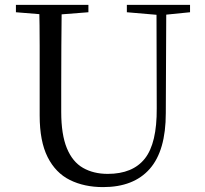

<svg xmlns="http://www.w3.org/2000/svg" viewBox="-20 -748 837 784"><path d="M401 16Q324 16 265.5 -13Q207 -42 174.5 -106.5Q142 -171 142 -276V-391Q142 -476 142 -560.5Q142 -645 140 -728H232Q231 -645 230.5 -561Q230 -477 230 -391V-291Q230 -199 253 -143Q276 -87 319 -62.5Q362 -38 420 -38Q522 -38 571.5 -100.5Q621 -163 620 -306L619 -728H659L657 -286Q657 -133 591.5 -58.5Q526 16 401 16ZM45 -698V-728H341V-698L201 -687H180ZM498 -698V-728H756V-698L647 -687H626Z"/></svg>

Font: Noto Serif KR ExtraLight
Style: Regular
Weight: 400
Version: Version 2.002-H1;hotconv 1.1.0;makeotfexe 2.6.0